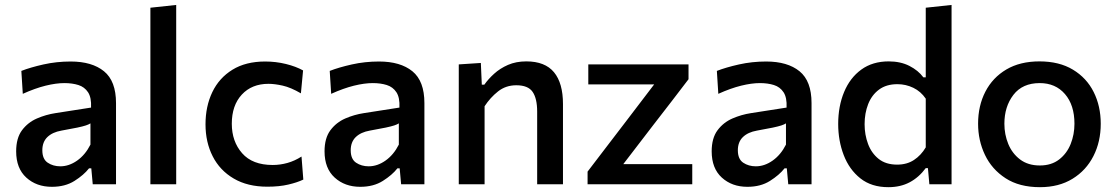

<svg xmlns="http://www.w3.org/2000/svg" viewBox="-20 -764 4628 796"><path d="M195 10.5Q131 10.5 89 -27.8Q47 -66 47 -136.5Q47 -191.5 71.2 -224Q95.5 -256.5 133 -272.8Q170.5 -289 210 -295L357.5 -318Q359.5 -359.5 345 -381.5Q330.5 -403.5 305 -411.5Q279.5 -419.5 247 -419.5Q212.5 -419.5 169 -408.8Q125.5 -398 74.5 -375L68.5 -470Q105.5 -484.5 160 -496.8Q214.5 -509 273 -509Q361.5 -509 411.2 -468.5Q461 -428 461 -336.5V0H364.5L358.5 -66H349Q327.5 -38.5 288.8 -14Q250 10.5 195 10.5ZM230 -74.5Q266 -74.5 299.8 -98.2Q333.5 -122 355 -164.5V-252.5Q348 -248 336 -244Q324 -240 300.5 -235Q277 -230 234.5 -222.5Q197.5 -216 176.5 -195.8Q155.5 -175.5 155.5 -141Q155.5 -104.5 177.8 -89.5Q200 -74.5 230 -74.5Z M603.5 0V-732L710.5 -743.5V0Z M1088.5 10Q1006.5 10 949 -23.8Q891.5 -57.5 861.8 -116Q832 -174.5 832 -248.5Q832 -323 860.2 -382Q888.5 -441 943.8 -475Q999 -509 1079.5 -509Q1123.5 -509 1165.2 -498.8Q1207 -488.5 1236.5 -472L1227.5 -377Q1185.5 -401.5 1152 -409Q1118.5 -416.5 1093 -416.5Q1024 -416.5 982.5 -371.8Q941 -327 941 -251Q941 -177.5 983.8 -128.8Q1026.5 -80 1110.5 -80Q1141.5 -80 1171.8 -88.5Q1202 -97 1230 -115L1237.5 -19.5Q1212.5 -7.5 1175.2 1.2Q1138 10 1088.5 10Z M1473.5 10.5Q1409.5 10.5 1367.5 -27.8Q1325.5 -66 1325.5 -136.5Q1325.5 -191.5 1349.8 -224Q1374 -256.5 1411.5 -272.8Q1449 -289 1488.5 -295L1636 -318Q1638 -359.5 1623.5 -381.5Q1609 -403.5 1583.5 -411.5Q1558 -419.5 1525.5 -419.5Q1491 -419.5 1447.5 -408.8Q1404 -398 1353 -375L1347 -470Q1384 -484.5 1438.5 -496.8Q1493 -509 1551.5 -509Q1640 -509 1689.8 -468.5Q1739.5 -428 1739.5 -336.5V0H1643L1637 -66H1627.5Q1606 -38.5 1567.2 -14Q1528.5 10.5 1473.5 10.5ZM1508.5 -74.5Q1544.5 -74.5 1578.2 -98.2Q1612 -122 1633.5 -164.5V-252.5Q1626.5 -248 1614.5 -244Q1602.5 -240 1579 -235Q1555.5 -230 1513 -222.5Q1476 -216 1455 -195.8Q1434 -175.5 1434 -141Q1434 -104.5 1456.2 -89.5Q1478.5 -74.5 1508.5 -74.5Z M1882 0V-497L1973.5 -503L1977.5 -413H1988Q2004 -436 2028.5 -458.2Q2053 -480.5 2086.2 -495Q2119.5 -509.5 2162 -509.5Q2239.5 -509.5 2276.8 -464.5Q2314 -419.5 2314 -332.5V0H2207V-301.5Q2207 -355.5 2188.2 -383Q2169.5 -410.5 2120.5 -410.5Q2077 -410.5 2044.8 -385Q2012.5 -359.5 1989 -323.5V0Z M2416 0V-52.5Q2456.5 -105.5 2495.2 -156.2Q2534 -207 2568.5 -252L2692 -414H2419V-497H2834.5V-435.5Q2806.5 -399 2766.8 -347Q2727 -295 2691 -249L2564 -83.5H2850V0Z M3078.5 10.5Q3014.5 10.5 2972.5 -27.8Q2930.5 -66 2930.5 -136.5Q2930.5 -191.5 2954.8 -224Q2979 -256.5 3016.5 -272.8Q3054 -289 3093.5 -295L3241 -318Q3243 -359.5 3228.5 -381.5Q3214 -403.5 3188.5 -411.5Q3163 -419.5 3130.5 -419.5Q3096 -419.5 3052.5 -408.8Q3009 -398 2958 -375L2952 -470Q2989 -484.5 3043.5 -496.8Q3098 -509 3156.5 -509Q3245 -509 3294.8 -468.5Q3344.5 -428 3344.5 -336.5V0H3248L3242 -66H3232.5Q3211 -38.5 3172.2 -14Q3133.5 10.5 3078.5 10.5ZM3113.5 -74.5Q3149.5 -74.5 3183.2 -98.2Q3217 -122 3238.5 -164.5V-252.5Q3231.5 -248 3219.5 -244Q3207.5 -240 3184 -235Q3160.5 -230 3118 -222.5Q3081 -216 3060 -195.8Q3039 -175.5 3039 -141Q3039 -104.5 3061.2 -89.5Q3083.5 -74.5 3113.5 -74.5Z M3663 12Q3593 12 3547 -24.5Q3501 -61 3478 -120.8Q3455 -180.5 3455 -250Q3455 -323.5 3479.5 -382.5Q3504 -441.5 3550.8 -475.5Q3597.5 -509.5 3664.5 -509.5Q3713.5 -509.5 3750.2 -490.8Q3787 -472 3808 -443.5H3818V-732L3925 -743.5V0H3833L3827 -67H3818Q3789.5 -28.5 3751.2 -8.2Q3713 12 3663 12ZM3699.5 -81.5Q3740 -81.5 3769.2 -100.8Q3798.5 -120 3818 -153V-355Q3797.5 -385 3766.5 -400Q3735.5 -415 3700.5 -415Q3654.5 -415 3624.2 -392.5Q3594 -370 3579.2 -332.2Q3564.5 -294.5 3564.5 -249Q3564.5 -205.5 3578.8 -167.2Q3593 -129 3622.8 -105.2Q3652.5 -81.5 3699.5 -81.5Z M4291.5 12Q4206 12 4149 -25Q4092 -62 4063.5 -121.8Q4035 -181.5 4035 -251Q4035 -325.5 4065.2 -384Q4095.5 -442.5 4152.2 -476Q4209 -509.5 4289.5 -509.5Q4371.5 -509.5 4428.2 -475.2Q4485 -441 4514.2 -382.5Q4543.5 -324 4543.5 -251Q4543.5 -176.5 4513.2 -117Q4483 -57.5 4426.5 -22.8Q4370 12 4291.5 12ZM4291 -78Q4339 -78 4371 -102.8Q4403 -127.5 4418.8 -167Q4434.5 -206.5 4434.5 -251Q4434.5 -328.5 4395.2 -374Q4356 -419.5 4290.5 -419.5Q4219 -419.5 4181.5 -370.8Q4144 -322 4144 -251Q4144 -206.5 4160.2 -167Q4176.5 -127.5 4209.2 -102.8Q4242 -78 4291 -78Z"/></svg>

Font: Commissioner Medium
Style: Regular
Weight: 500
Designer: Kostas Bartsokas
Foundry: Kostas Bartsokas
Version: Version 1.000; ttfautohint (v1.8.3)